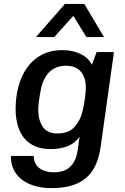

<svg xmlns="http://www.w3.org/2000/svg" viewBox="-20 -778 640 984"><path d="M243 186Q194 186 155 174Q116 162 89 140Q62 118 48.5 88Q35 58 36 21H153Q153 49 166 67.5Q179 86 202.5 95.5Q226 105 255 105Q311 105 340.5 76Q370 47 378 -8L388 -77Q362 -42 324.5 -28Q287 -14 240 -14Q178 -14 138 -40Q98 -66 79 -112Q60 -158 60 -218Q60 -278 74 -332.5Q88 -387 117.5 -429.5Q147 -472 192.5 -496.5Q238 -521 302 -521Q351 -521 391.5 -502Q432 -483 451 -446L475 -511H564L496 -27Q487 41 459 88.5Q431 136 378.5 161Q326 186 243 186ZM274 -94Q332 -94 362 -127.5Q392 -161 403 -207Q411 -242 415.5 -275.5Q420 -309 420 -330Q420 -380 394.5 -410.5Q369 -441 319 -441Q269 -441 237 -412.5Q205 -384 191 -328Q184 -294 180 -263.5Q176 -233 176 -215Q176 -163 199 -128.5Q222 -94 274 -94ZM164 -588 313 -758H412L513 -588H423L326 -745H399L258 -588Z"/></svg>

Font: Chivo Mono Medium Medium
Style: Italic
Weight: 500
Italic angle: -8.05°
Monospace: yes
Version: Version 1.008